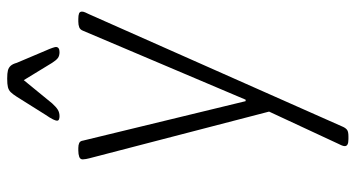

<svg xmlns="http://www.w3.org/2000/svg" viewBox="-242 -516 966 521"><g transform="rotate(-90 240.5 -255.0)"><path d="M124 208Q114 208 109.5 205.5Q105 203 105 198Q105 194 107.5 188.5Q110 183 112 179L212 -36L205 17L72 -495Q71 -498 70 -504Q69 -510 69 -513Q69 -520 76 -522.5Q83 -525 93 -525H100Q108 -525 113.5 -522.5Q119 -520 120 -512L227 -71H231L418 -512Q421 -520 427.5 -522.5Q434 -525 443 -525H450Q460 -525 465 -523Q470 -521 470 -515Q470 -511 467.5 -505.5Q465 -500 463 -496L157 194Q153 202 148 205Q143 208 131 208ZM186 -576Q181 -576 177.5 -577.5Q174 -579 174 -583Q174 -586 177.5 -593.5Q181 -601 190 -614L239 -692Q246 -703 251.5 -708.5Q257 -714 265 -716Q273 -718 288 -718Q303 -718 310.5 -716Q318 -714 323 -708.5Q328 -703 331 -692L364 -614Q369 -603 371.5 -595.5Q374 -588 374 -586Q374 -581 370.5 -578.5Q367 -576 360 -576Q350 -576 344 -580.5Q338 -585 331 -596L284 -673L221 -596Q211 -585 203.5 -580.5Q196 -576 186 -576Z"/></g></svg>

Font: Asap ExtraLight
Style: Italic
Weight: 250
Italic angle: -6°
Version: Version 3.001